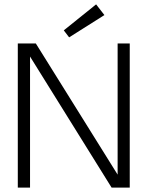

<svg xmlns="http://www.w3.org/2000/svg" viewBox="-20 -859 698 879"><path d="M114.5 -605 117.5 -604.5V0H61.5V-660H144L521 -55.5L518.5 -55V-660H574V0H491ZM296.5 -688 272 -720 420 -839 458 -790Z"/></svg>

Font: League Spartan Thin Light
Style: Regular
Weight: 300
Version: Version 2.002